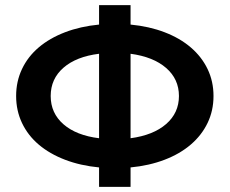

<svg xmlns="http://www.w3.org/2000/svg" viewBox="-20 -730 897 750"><path d="M367 0V-76Q294 -83 234 -106Q174 -129 131.5 -165Q89 -201 66 -249.5Q43 -298 43 -355Q43 -412 66 -460.5Q89 -509 131.5 -545Q174 -581 234 -604Q294 -627 367 -634V-710H490V-634Q563 -627 623 -604Q683 -581 725.5 -544.5Q768 -508 791 -460Q814 -412 814 -355Q814 -298 791 -250Q768 -202 725.5 -165.5Q683 -129 623 -106Q563 -83 490 -76V0ZM178 -355Q178 -288 228 -244.5Q278 -201 367 -190V-520Q278 -509 228 -465.5Q178 -422 178 -355ZM679 -355Q679 -421 629 -464.5Q579 -508 490 -520V-190Q579 -202 629 -245.5Q679 -289 679 -355Z"/></svg>

Font: Geist SemBd
Style: Regular
Weight: 400
Designer: Basement.studio, Andrés Briganti, Mateo Zaragoza
Foundry: Basement.studio, Vercel, Andrés Briganti, Guido Ferreyra, Mateo Zaragoza
Version: Version 1.401